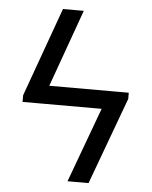

<svg xmlns="http://www.w3.org/2000/svg" viewBox="-52 -772 645 816"><g transform="rotate(5 270.0 -364.0)"><path d="M422.9 -397.5V-319.3H113.3V-397.5ZM272.5 -727.5 126 -319.3H46.9V-347.7L183.6 -727.5ZM493.2 -371.1 356.4 0H266.6L413.1 -397.5H493.2Z"/></g></svg>

Font: Inter
Style: Regular
Weight: 400
Designer: Rasmus Andersson
Foundry: rsms
Version: Version 4.000;git-8c9346024